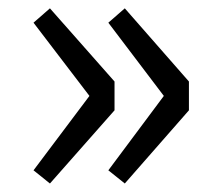

<svg xmlns="http://www.w3.org/2000/svg" viewBox="-20 -510 519 456"><path d="M98.6 -74.2 59.6 -105.5 192.4 -282.2 59.6 -456.1 98.6 -490.2 252 -316.4V-248ZM276.4 -74.2 237.3 -105.5 369.1 -282.2 237.3 -456.1 276.4 -490.2 428.7 -316.4V-248Z"/></svg>

Font: Nasu
Style: Regular
Weight: 400
Designer: Ryoko NISHIZUKA (kana &amp; ideographs); Paul D. Hunt (Latin, Greek &amp; Cyrillic); Wenlong ZHANG (bopomofo); Sandoll C
Version: Version 2014.1215